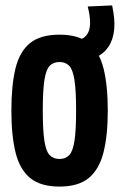

<svg xmlns="http://www.w3.org/2000/svg" viewBox="-20 -679 442 709"><path d="M22 -271Q22 -363 37 -425.5Q52 -488 90.5 -519.5Q129 -551 200 -551Q270 -551 308.5 -519.5Q347 -488 362.5 -425.5Q378 -363 378 -271Q378 -178 362 -115.5Q346 -53 307.5 -21.5Q269 10 200 10Q130 10 91.5 -21.5Q53 -53 37.5 -115.5Q22 -178 22 -271ZM138 -271Q138 -197 144 -158.5Q150 -120 163.5 -106Q177 -92 200 -92Q222 -92 235.5 -106Q249 -120 255 -158.5Q261 -197 261 -271Q261 -345 255 -383.5Q249 -422 235.5 -436Q222 -450 200 -450Q177 -450 163.5 -436Q150 -422 144 -383.5Q138 -345 138 -271ZM252 -454V-531H258Q293 -531 306.5 -561Q320 -591 304 -655L394 -659Q416 -560 381 -507Q346 -454 263 -454Z"/></svg>

Font: Georama Condensed SemiBold
Style: Regular
Weight: 600
Width: 3
Designer: Jean-Baptiste Levee
Foundry: Production Type
Version: Version 1.000